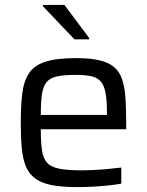

<svg xmlns="http://www.w3.org/2000/svg" viewBox="-20 -755 599 783"><path d="M294.3 8Q232.4 8 190.9 -0.1Q149.4 -8.2 124 -26.8Q98.7 -45.3 85.9 -75.6Q73.1 -105.9 68.9 -150.1Q64.7 -194.3 64.7 -254Q64.7 -325.2 71 -375.4Q77.4 -425.7 98.8 -457.2Q120.1 -488.8 165.9 -503.4Q211.7 -518 290.2 -518Q349 -518 386.7 -508.9Q424.3 -499.8 446.2 -480.7Q468.1 -461.6 478.3 -430.5Q488.6 -399.5 491.6 -355.8Q494.6 -312.1 494.6 -254.9V-227.8H146.4Q146.4 -175.9 151.1 -143Q155.7 -110 171.5 -92Q187.3 -74 220.8 -67.2Q254.2 -60.4 311.8 -60.4Q336 -60.4 364.9 -61.9Q393.7 -63.3 422.7 -66.1Q451.6 -68.8 474.6 -71.7V-6.1Q454 -2.1 423.4 1.2Q392.8 4.5 359.3 6.2Q325.7 8 294.3 8ZM416.1 -269.1V-296Q416.1 -347.5 410 -378.2Q403.9 -408.8 389.4 -424.3Q374.9 -439.8 349.9 -444.7Q325 -449.6 287.7 -449.6Q240.3 -449.6 212.2 -443.4Q184.2 -437.3 170 -419.9Q155.8 -402.5 151.1 -370.6Q146.4 -338.6 146.4 -286.4H435ZM283.6 -594.6 154.9 -729.7V-734.8H242.8L343.8 -599.7V-594.6Z"/></svg>

Font: Saira Thin
Style: Regular
Weight: 100
Designer: Hector Gatti with collaboration of the Omnibus-Type team
Foundry: Omnibus-Type
Version: Version 1.101